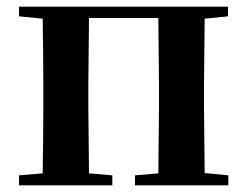

<svg xmlns="http://www.w3.org/2000/svg" viewBox="-20 -556 743 576"><path d="M37 -507 108 -500C109 -442 110 -357 110 -301V-235C110 -179 109 -94 108 -36L37 -30V0H317V-30L247 -36L245 -235V-301L247 -502H455L457 -301V-235L455 -36L385 -30V0H665V-30L594 -37L592 -235V-301L594 -500L664 -507V-536H37Z"/></svg>

Font: Noto Serif CJK KR
Style: Bold
Weight: 700
Designer: Ryoko NISHIZUKA 西塚涼子 (kana & ideographs); Frank Grießhammer (Latin, Greek & Cyrillic); Wenlong ZHANG 张文龙 (bopomofo); San
Foundry: Adobe
Version: Version 2.001;hotconv 1.1.0;makeotfexe 2.6.0